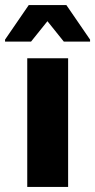

<svg xmlns="http://www.w3.org/2000/svg" viewBox="-46 -741 377 761"><path d="M62 0V-510H224V0ZM-26 -576V-584L68 -721H217L311 -584V-576H207L142 -657L77 -576Z"/></svg>

Font: Saira Thin
Style: Bold
Weight: 700
Version: Version 1.101